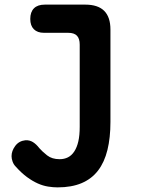

<svg xmlns="http://www.w3.org/2000/svg" viewBox="-20 -550 640 831"><path d="M325 -357Q325 -383 313 -395.5Q301 -408 275 -408H170Q142 -408 126.5 -423.5Q111 -439 111 -468Q111 -498 127 -514Q143 -530 174 -530H349Q404 -530 431 -503Q458 -476 458 -422V-22Q458 46 445 99Q432 152 404.5 188Q377 224 333.5 242.5Q290 261 229 261Q210 261 188 257.5Q166 254 143.5 244Q121 234 97 216.5Q73 199 48 171Q39 162 34.5 149.5Q30 137 30 126Q30 103 46 81.5Q62 60 90 57Q108 56 122.5 65Q137 74 150 91Q163 106 184 122.5Q205 139 238 139Q258 139 274 131Q290 123 301.5 105.5Q313 88 319 62Q325 36 325 -1Z"/></svg>

Font: Maple Mono
Style: Bold
Weight: 700
Monospace: yes
Designer: subframe7536
Version: Version 7.200